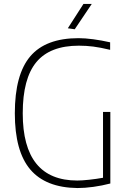

<svg xmlns="http://www.w3.org/2000/svg" viewBox="-20 -942 645 971"><path d="M323 -799 402 -922H444L358 -794ZM372 9Q211 7 133 -85Q55 -177 55 -369Q55 -565 133 -657Q211 -749 377 -749Q410 -749 451.5 -743.5Q493 -738 537 -728V-690Q487 -702 451.5 -706.5Q416 -711 379 -711Q233 -711 164 -628Q95 -545 95 -369Q95 -29 371 -29Q394 -29 431 -33Q468 -37 501 -43V-376H538V-14Q496 -3 452.5 3Q409 9 372 9Z"/></svg>

Font: Encode Sans Narrow
Style: Thin
Weight: 250
Designer: Pablo Impallari, Andres Torresi
Foundry: Pablo Impallari, Andres Torresi
Version: Version 1.000; ttfautohint (v1.00) -l 8 -r 50 -G 200 -x 14 -